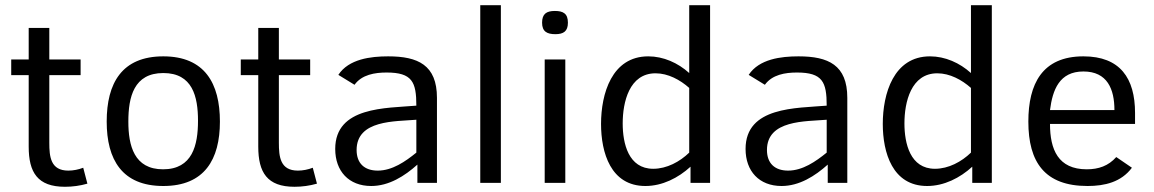

<svg xmlns="http://www.w3.org/2000/svg" viewBox="-20 -701 4422 736"><path d="M90 -413V-139C90 -40 124 15 229 15C258 15 287 11 315 3L299 -58C281 -51 261 -47 242 -47C174 -47 169 -100 169 -154V-413H289V-473H169V-594H90V-473H23V-413Z M606 12C764 12 823 -90 823 -235C823 -381 765 -485 606 -485C447 -485 389 -382 389 -235C389 -89 448 12 606 12ZM606 -421C718 -421 739 -331 739 -238C739 -145 718 -52 605 -52C494 -52 472 -143 472 -235C472 -329 493 -421 606 -421Z M970 -413V-139C970 -40 1004 15 1109 15C1138 15 1167 11 1195 3L1179 -58C1161 -51 1141 -47 1122 -47C1054 -47 1049 -100 1049 -154V-413H1169V-473H1049V-594H970V-473H903V-413Z M1403 12C1471 12 1531 -26 1580 -70V0H1655V-326C1655 -452 1582 -485 1468 -485C1401 -485 1317 -475 1277 -414L1339 -376C1367 -415 1417 -423 1462 -423C1560 -423 1576 -387 1576 -296C1460 -286 1265 -293 1265 -130C1265 -45 1317 12 1403 12ZM1347 -126C1347 -242 1495 -235 1576 -242V-116C1534 -82 1484 -47 1428 -47C1377 -47 1347 -75 1347 -126Z M1900 0V-681H1821V0Z M2068 0H2147V-473H2068ZM2109 -570C2140 -570 2157 -581 2157 -614C2157 -649 2139 -659 2107 -659C2075 -659 2058 -648 2058 -614C2058 -580 2077 -570 2109 -570Z M2454 12C2519 12 2580 -19 2627 -62V0H2702V-681H2622V-421C2579 -460 2523 -485 2465 -485C2325 -485 2284 -341 2284 -226C2284 -116 2321 12 2454 12ZM2493 -420C2541 -420 2587 -395 2622 -364V-116C2586 -81 2536 -54 2484 -54C2389 -54 2367 -151 2367 -228C2367 -309 2392 -420 2493 -420Z M2976 12C3044 12 3104 -26 3153 -70V0H3228V-326C3228 -452 3155 -485 3041 -485C2974 -485 2890 -475 2850 -414L2912 -376C2940 -415 2990 -423 3035 -423C3133 -423 3149 -387 3149 -296C3033 -286 2838 -293 2838 -130C2838 -45 2890 12 2976 12ZM2920 -126C2920 -242 3068 -235 3149 -242V-116C3107 -82 3057 -47 3001 -47C2950 -47 2920 -75 2920 -126Z M3534 12C3599 12 3660 -19 3707 -62V0H3782V-681H3702V-421C3659 -460 3603 -485 3545 -485C3405 -485 3364 -341 3364 -226C3364 -116 3401 12 3534 12ZM3573 -420C3621 -420 3667 -395 3702 -364V-116C3666 -81 3616 -54 3564 -54C3469 -54 3447 -151 3447 -228C3447 -309 3472 -420 3573 -420Z M4149 12C4215 12 4278 -3 4319 -58L4259 -99C4229 -65 4191 -52 4146 -52C4036 -52 4005 -128 4005 -226H4331V-268C4331 -401 4274 -485 4133 -485C3975 -485 3922 -379 3922 -235C3922 -79 3985 12 4149 12ZM4133 -427C4225 -427 4252 -359 4252 -279H4005C4015 -357 4041 -427 4133 -427Z"/></svg>

Font: Logix
Style: Regular
Weight: 400
Designer: Michael Lee Finney
Version: Version 1.06